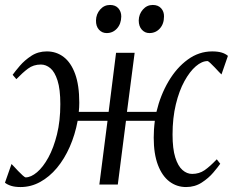

<svg xmlns="http://www.w3.org/2000/svg" viewBox="-33 -745 940 775"><path d="M50 10Q27.5 10 12.2 5.2Q-3 0.5 -13 -7.5L13.5 -83Q15.5 -81.5 23 -73.2Q30.5 -65 40.2 -54.8Q50 -44.5 58.5 -37Q67 -29.5 70 -29Q92 -29 116.5 -49.8Q141 -70.5 162.2 -109.2Q183.5 -148 197 -202.5Q210.5 -257 210.5 -324.5Q210.5 -385 199.2 -420Q188 -455 170.2 -469.8Q152.5 -484.5 132 -484.5Q102 -484.5 80 -468Q58 -451.5 33 -425.5L18 -443Q28 -457 47.2 -479.5Q66.5 -502 93.8 -519.8Q121 -537.5 156 -537.5Q194.5 -537.5 224 -515Q253.5 -492.5 270.2 -446.8Q287 -401 287 -330.5Q287 -321 286.5 -311.5Q286 -302 285 -293.5H405.5L435.5 -532H510.5L479.5 -293.5H598.5Q614.5 -361 647 -416.2Q679.5 -471.5 724.8 -504.5Q770 -537.5 823.5 -537.5Q846 -537.5 861.2 -533Q876.5 -528.5 887 -519.5L861 -444.5Q859 -446 851.2 -454.2Q843.5 -462.5 833.8 -472.8Q824 -483 816 -490.5Q808 -498 805 -498.5Q782 -498.5 757.5 -477.5Q733 -456.5 711.5 -417.5Q690 -378.5 676.8 -323.8Q663.5 -269 663.5 -202Q663.5 -144.5 674.5 -109.5Q685.5 -74.5 703.5 -58.8Q721.5 -43 742.5 -43Q771 -43 792.8 -58Q814.5 -73 842 -102L856 -84Q847 -71 828 -48.5Q809 -26 781.2 -8Q753.5 10 718 10Q680.5 10 651 -12.2Q621.5 -34.5 604.5 -79Q587.5 -123.5 587.5 -189.5Q587.5 -205 588.5 -221.5Q589.5 -238 592 -257.5H475.5L442.5 0H368L401 -257.5H280.5Q270 -201 248.5 -152.2Q227 -103.5 196.8 -67.2Q166.5 -31 129.2 -10.5Q92 10 50 10ZM397.5 -611.5Q379 -611.5 366.5 -625.2Q354 -639 354.5 -662.5Q355 -688 371.2 -706.5Q387.5 -725 411 -725Q433 -725 444.8 -711.5Q456.5 -698 456.5 -678.5Q456 -648.5 439.2 -630Q422.5 -611.5 397.5 -611.5ZM570 -611.5Q552 -611.5 539.5 -625.2Q527 -639 527 -662.5Q527.5 -688 543.8 -706.5Q560 -725 583.5 -725Q605.5 -725 617.5 -711.5Q629.5 -698 629 -678.5Q629 -648.5 612.2 -630Q595.5 -611.5 570 -611.5Z"/></svg>

Font: Merriweather 72pt Light
Style: Italic
Weight: 300
Italic angle: -7.8°
Version: Version 2.101